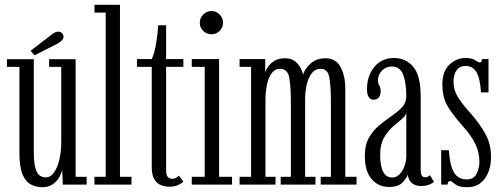

<svg xmlns="http://www.w3.org/2000/svg" viewBox="-20 -770 2095 801"><path d="M156.5 11Q131.5 11 109.5 0Q87.5 -11 74.2 -42Q61 -73 61 -132.5V-491H9V-523H121V-138.5Q121 -93.5 127.5 -70Q134 -46.5 145.2 -38.2Q156.5 -30 170.5 -30Q191 -30 205.5 -50.8Q220 -71.5 227.8 -104.8Q235.5 -138 235.5 -175.5V-491H185V-523H295.5V-32.5H341.5V0H242L239.5 -62Q237 -47.5 227.2 -30.5Q217.5 -13.5 199.8 -1.2Q182 11 156.5 11ZM124.5 -539.5 107.5 -558 194 -624.5Q209.5 -638 223.5 -638Q236.5 -638 242.5 -626.5Q245 -622.5 245 -617Q245 -607.5 236.2 -599.5Q227.5 -591.5 215.5 -585.5Z M374 0V-32.5H421V-717.5H374V-750H480.5V-32.5H528.5V0Z M687.5 9Q669 9 651.8 2.5Q634.5 -4 623.8 -22Q613 -40 613 -75V-491H551.5V-523.5H613Q624 -546 631 -586.8Q638 -627.5 640 -664.5H673V-523.5H745V-491H673V-59Q673 -37.5 681.2 -30.8Q689.5 -24 698 -24Q708 -24 715 -28.5Q722 -33 726 -37.5L745 -12Q736 -3.5 721 2.8Q706 9 687.5 9Z M863 -627Q842 -627 827.8 -641Q813.5 -655 813.5 -675Q813.5 -695 827.8 -709.5Q842 -724 863 -724Q882 -724 896.2 -709.5Q910.5 -695 910.5 -675Q910.5 -655 896.2 -641Q882 -627 863 -627ZM780 0V-32.5H834V-491H780V-523.5H894V-32.5H948V0Z M979.5 0V-32.5H1027.5V-491H979.5V-523.5H1086.5V-466.5Q1088 -476 1097.2 -490.2Q1106.5 -504.5 1124.5 -515.8Q1142.5 -527 1169 -527Q1196.5 -527 1212.8 -512.8Q1229 -498.5 1236.5 -481.8Q1244 -465 1244.5 -458Q1249 -479.5 1274 -503.2Q1299 -527 1338 -527Q1381 -527 1400.8 -490.2Q1420.5 -453.5 1420.5 -401V-32.5H1467.5V0H1318V-32.5H1360.5V-343.5Q1360.5 -408.5 1354.2 -445.8Q1348 -483 1317 -483Q1295 -483 1281 -465Q1267 -447 1260.2 -419.2Q1253.5 -391.5 1253 -361.5V-32.5H1296V0H1151V-32.5H1193.5V-343.5Q1193.5 -408.5 1186.8 -445.8Q1180 -483 1148.5 -483Q1127 -483 1113.5 -464.8Q1100 -446.5 1094 -418Q1088 -389.5 1087.5 -359V-32.5H1129.5V0Z M1603 10Q1558.5 10 1530.2 -23Q1502 -56 1502 -119.5Q1502 -165.5 1519.5 -196Q1537 -226.5 1562.8 -247.8Q1588.5 -269 1614.2 -286.5Q1640 -304 1657.5 -322.8Q1675 -341.5 1675 -368Q1675 -425 1661.8 -458.8Q1648.5 -492.5 1615 -492.5Q1589.5 -492.5 1573.2 -475.2Q1557 -458 1557 -436.5Q1557 -420 1562.5 -413Q1568 -406 1568 -389.5Q1568 -374 1560.5 -364Q1553 -354 1539.5 -354Q1511 -354 1511 -398.5Q1511 -453.5 1541.8 -490.8Q1572.5 -528 1623 -528Q1673.5 -528 1704.2 -491.2Q1735 -454.5 1735 -368V-64.5Q1735 -44 1739.8 -37.2Q1744.5 -30.5 1753.5 -30.5Q1761 -30.5 1766 -33.5Q1771 -36.5 1773.5 -39.5L1790.5 -11.5Q1784.5 -5 1770 0.5Q1755.5 6 1737.5 6Q1711.5 6 1697.2 -7.2Q1683 -20.5 1681.5 -41.5Q1677 -27.5 1659.2 -8.8Q1641.5 10 1603 10ZM1616 -29.5Q1635.5 -29.5 1648.8 -44.8Q1662 -60 1668.5 -80.2Q1675 -100.5 1675 -116V-302Q1674 -288 1657.2 -274.2Q1640.5 -260.5 1619.2 -242Q1598 -223.5 1582 -195.5Q1566 -167.5 1566 -124.5Q1566 -29.5 1616 -29.5Z M1929.5 11Q1903.5 11 1890.2 4.8Q1877 -1.5 1870.2 -8Q1863.5 -14.5 1857.5 -14.5Q1847.5 -14.5 1847.5 0H1820.5V-143.5H1852.5Q1856.5 -80 1873.8 -50.8Q1891 -21.5 1927.5 -21.5Q1956.5 -21.5 1968.2 -45.2Q1980 -69 1980 -94.5Q1980 -134 1963.2 -169.2Q1946.5 -204.5 1907.5 -247.5Q1874 -284.5 1849.8 -323Q1825.5 -361.5 1825.5 -417.5Q1825.5 -472.5 1854.8 -500.2Q1884 -528 1921 -528Q1950.5 -528 1962.8 -518.8Q1975 -509.5 1982.5 -509.5Q1990 -509.5 1990.5 -523.5H2018V-384.5H1986.5Q1983 -444.5 1967.5 -469.8Q1952 -495 1922 -495Q1898 -495 1885 -477Q1872 -459 1872 -430Q1872 -395.5 1889.2 -366.8Q1906.5 -338 1940.5 -300.5Q1983 -252.5 2005.8 -210Q2028.5 -167.5 2028.5 -116.5Q2028.5 -60.5 2002.5 -24.8Q1976.5 11 1929.5 11Z"/></svg>

Font: Imbue 10pt Light
Style: Regular
Weight: 300
Designer: Tyler Finck
Foundry: Etcetera Type Company
Version: Version 1.102; ttfautohint (v1.8.3)